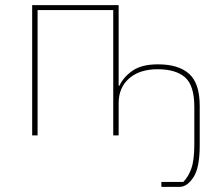

<svg xmlns="http://www.w3.org/2000/svg" viewBox="-20 -526 861 746"><path d="M607 200V181H692Q712 161 723.5 128.5Q735 96 735 35V-111Q735 -194 699 -225.5Q663 -257 592 -257Q523 -257 482 -221.5Q441 -186 441 -125V0H420V-487H126V0H105V-506H441V-193H444Q459 -226 494.5 -251Q530 -276 594 -276Q674 -276 715 -239Q756 -202 756 -115V39Q756 126 731.5 163Q707 200 678 200Z"/></svg>

Font: IBM Plex Sans Thin
Style: Regular
Weight: 250
Designer: Mike Abbink, Paul van der Laan, Pieter van Rosmalen
Foundry: Bold Monday
Version: Version 3.201